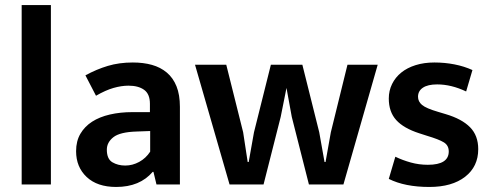

<svg xmlns="http://www.w3.org/2000/svg" viewBox="-20 -732 1952 762"><path d="M66 0V-712H182V0Z M319 -433Q363 -457 408 -470.5Q453 -484 507 -484Q549 -484 583 -474.5Q617 -465 642 -444Q667 -423 680.5 -389.5Q694 -356 694 -308V0H601L589 -50H586Q535 10 441 10Q366 10 324 -29.5Q282 -69 282 -132Q282 -172 299 -201Q316 -230 345.5 -249Q375 -268 416 -277.5Q457 -287 505 -287H575V-320Q575 -359 552 -375.5Q529 -392 490 -392Q462 -392 430.5 -383Q399 -374 361 -352ZM576 -212 522 -210Q456 -208 430 -187.5Q404 -167 404 -138Q404 -101 426 -88Q448 -75 477 -75Q506 -75 532.5 -89.5Q559 -104 576 -130Z M754 -475H878L945 -207L963 -89H967L988 -207L1055 -475H1180L1247 -207L1268 -89H1272L1293 -207L1359 -475H1479L1343 0H1206L1138 -268L1117 -383L1094 -268L1026 0H891Z M1830 -369Q1771 -397 1715 -397Q1678 -397 1658.5 -384Q1639 -371 1639 -348Q1639 -329 1655 -315.5Q1671 -302 1719 -288L1749 -279Q1813 -260 1845.5 -227Q1878 -194 1878 -140Q1878 -71 1826 -30.5Q1774 10 1684 10Q1587 10 1523 -22L1549 -110Q1578 -96 1610.5 -87Q1643 -78 1678 -78Q1761 -78 1761 -131Q1761 -155 1741.5 -167Q1722 -179 1675 -193L1644 -203Q1582 -223 1552.5 -255.5Q1523 -288 1523 -341Q1523 -372 1536 -398.5Q1549 -425 1572.5 -444Q1596 -463 1629.5 -473.5Q1663 -484 1704 -484Q1745 -484 1783.5 -476.5Q1822 -469 1855 -454Z"/></svg>

Font: Mukta Vaani SemiBold
Style: Regular
Weight: 600
Designer: Noopur Datye, Girish Dalvi, Yashodeep Gholap, Pallavi Karambelkar
Foundry: Ek Type
Version: Version 2.538;PS 1.000;hotconv 16.6.51;makeotf.lib2.5.65220;